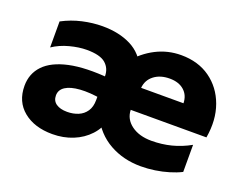

<svg xmlns="http://www.w3.org/2000/svg" viewBox="-90 -694 1106 876"><g transform="rotate(20 463.0 -255.5)"><path d="M226.2 15Q139.1 15 85.7 -28.7Q32.2 -72.4 32.2 -149.2Q32.2 -208.5 71 -249Q109.8 -289.5 188.2 -306.6Q266.8 -323.6 386 -312.8L385 -211.8Q322.4 -222.5 276.9 -219.2Q231.4 -216 206.7 -200.1Q182 -184.2 182 -156.8Q182 -130.9 201.5 -117.2Q221 -103.5 255.2 -103.5Q284.6 -103.5 308.8 -113.6Q332.9 -123.6 347.3 -144.9Q361.8 -166.2 361.8 -199.5L362.5 -315.2Q362.5 -353.4 335.7 -376.8Q308.9 -400.2 243.8 -400.2Q206.2 -400.2 161.5 -388.4Q116.8 -376.5 82.2 -353.2V-479.5Q128 -503.8 177.9 -515Q227.9 -526.2 274.8 -526.2Q355.6 -526.2 413.9 -496.6Q472.2 -466.9 499 -402.5L435 -414Q479.2 -467.2 535.8 -496.1Q592.4 -525 657.2 -525Q739.8 -525 798 -483.6Q856.2 -442.1 882.1 -371.1Q907.9 -300.1 892.8 -211.5H525.2Q526.4 -166.8 564.2 -138.9Q602 -111 662 -111Q711.9 -111 757.8 -122.7Q803.8 -134.4 847.2 -158.8V-27.2Q821.5 -14.2 789.9 -4.8Q758.2 4.8 723.9 9.9Q689.5 15 655.8 15Q570.5 15 503.4 -22.9Q436.2 -60.8 400.2 -134.8L446.5 -137.5Q434.5 -90.1 402.8 -56.1Q371.1 -22 325.4 -3.5Q279.8 15 226.2 15ZM535.5 -322H741.2Q740.4 -360.6 714.4 -383.6Q688.4 -406.5 644.5 -406.5Q598.6 -406.5 568.8 -383.6Q538.9 -360.6 535.5 -322Z"/></g></svg>

Font: Geologica-Sharp
Style: Regular
Weight: 100
Designer: Sindre Bremnes, Frode Helland
Foundry: Monokrom Skriftforlag AS
Version: Version 1.010;gftools[0.9.28]